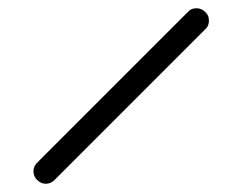

<svg xmlns="http://www.w3.org/2000/svg" viewBox="-20 -554 580 465"><path d="M70 -160 435 -525Q442.5 -534 456 -534Q468 -534 477 -525Q486 -517.5 486 -504Q486 -490.5 477 -483L112 -118Q103 -109 91 -109Q79 -109 70 -118Q61 -127 61 -139Q61 -151 70 -160Z"/></svg>

Font: ibm3270
Style: Regular
Weight: 400
Monospace: yes
Version: Version 2.0.3